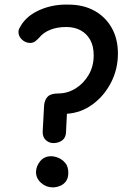

<svg xmlns="http://www.w3.org/2000/svg" viewBox="-20 -796 559 832"><path d="M110 -610Q91 -610 75.5 -624Q60 -638 60 -658Q60 -665 63 -671.5Q66 -678 73 -689Q100 -731 156 -754.5Q212 -778 277 -776Q341 -776 389 -749.5Q437 -723 464 -675.5Q491 -628 491 -564Q491 -496 461 -438Q431 -380 381 -343.5Q331 -307 270 -303L266 -222Q265 -200 250.5 -188.5Q236 -177 214 -176Q194 -175 179 -188.5Q164 -202 165 -226L171 -338Q173 -363 186.5 -377Q200 -391 232 -391Q273 -391 308 -413Q343 -435 364.5 -472Q386 -509 386 -556Q386 -596 371 -623Q356 -650 329.5 -664.5Q303 -679 267 -679Q228 -679 198 -667Q168 -655 151 -634Q141 -623 132 -616.5Q123 -610 110 -610ZM202 -119Q216 -119 233 -112Q250 -105 263 -89.5Q276 -74 276 -47Q276 -24 265.5 -10Q255 4 239 10Q223 16 209 16Q180 16 158 -3.5Q136 -23 136 -51Q137 -77 154.5 -98Q172 -119 202 -119Z"/></svg>

Font: Playpen Sans Medium
Style: Regular
Weight: 500
Designer: Laura Meseguer, Veronika Burian, José Scaglione
Foundry: TypeTogether
Version: Version 1.001